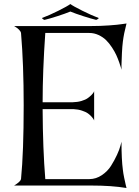

<svg xmlns="http://www.w3.org/2000/svg" viewBox="-20 -917 686 950"><path d="M587.9 -77.1Q589.8 -59.6 594.5 -36.9Q599.1 -14.2 602.5 -0.5L606 13.2Q533.2 1 430.2 1H49.8Q81.1 -17.6 84 -30.8Q97.2 -165 97.2 -396Q97.2 -599.6 84 -753.9Q82.5 -761.7 74 -770.3Q65.4 -778.8 57.6 -783.2L49.8 -788.1H430.2Q476.1 -788.1 520 -791.3Q564 -794.4 585 -797.9L606 -800.8Q592.8 -751 587.9 -710.9Q585 -689 583.3 -654.1Q581.5 -619.1 581.1 -595.7V-571.8Q580.1 -575.7 578.4 -582.3Q576.7 -588.9 570.1 -607.7Q563.5 -626.5 555.7 -643.8Q547.9 -661.1 534.2 -682.1Q520.5 -703.1 505.1 -718.3Q489.7 -733.4 467.8 -743.7Q445.8 -753.9 421.9 -753.9H204.1Q190.9 -564.5 190.9 -411.1H339.8Q363.8 -411.6 383.3 -417.5Q402.8 -423.3 414.1 -431.4Q425.3 -439.5 432.9 -447.3Q440.4 -455.1 443.4 -460.4L445.8 -465.8V-320.8Q444.8 -322.8 443.1 -326.4Q441.4 -330.1 433.3 -339.4Q425.3 -348.6 415 -356Q404.8 -363.3 385.7 -369.6Q366.7 -376 344.2 -377H190.9Q191.9 -179.7 204.1 -30.8H422.9Q455.6 -31.2 483.9 -50.3Q512.2 -69.3 529.3 -96.4Q546.4 -123.5 558.8 -150.6Q571.3 -177.7 576.2 -196.8L581.1 -215.8Q581.1 -127 587.9 -77.1ZM467.8 -828.1Q470.7 -827.1 462.4 -821.8Q457.5 -818.4 455.1 -818.8Q432.1 -824.2 392.6 -836.9Q353 -849.6 328.1 -859.9Q303.2 -849.6 263.7 -836.9Q224.1 -824.2 201.2 -818.8Q196.8 -817.9 189.5 -825.2Q186.5 -827.6 188 -828.1Q222.7 -840.8 268.1 -863.5Q313.5 -886.2 328.1 -897Q341.8 -886.7 387.2 -864Q432.6 -841.3 467.8 -828.1Z"/></svg>

Font: Anticva
Style: Regular
Weight: 400
Version: Version 1.000